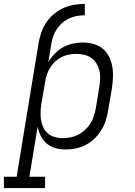

<svg xmlns="http://www.w3.org/2000/svg" viewBox="-67 -755 687 980"><path d="M-47 205V147H18L131 -541Q136 -568 145.5 -594Q155 -620 171.5 -643.5Q188 -667 210.5 -685.5Q233 -704 259 -715Q285 -726 312 -730.5Q339 -735 366 -735V-677Q346 -677 326 -673.5Q306 -670 287 -661.5Q268 -653 251.5 -639Q235 -625 223.5 -607.5Q212 -590 205 -570.5Q198 -551 195 -532L180 -439Q194 -462 213.5 -482Q233 -502 256.5 -514.5Q280 -527 305.5 -532.5Q331 -538 356 -538Q384 -538 411 -530.5Q438 -523 458 -506Q478 -489 490 -464.5Q502 -440 506.5 -413.5Q511 -387 509.5 -358.5Q508 -330 504 -302L485 -192Q481 -166 473 -140.5Q465 -115 450.5 -91.5Q436 -68 415.5 -48Q395 -28 371 -15.5Q347 -3 320.5 2.5Q294 8 268 8Q241 8 216 1Q191 -6 172 -22Q153 -38 141.5 -60.5Q130 -83 125 -108L83 147H163V205ZM253 -50Q274 -50 294 -54Q314 -58 332.5 -67.5Q351 -77 367 -92Q383 -107 394.5 -125Q406 -143 412 -162.5Q418 -182 422 -202L440 -312Q443 -332 444 -353Q445 -374 440.5 -393.5Q436 -413 426 -430Q416 -447 400 -458.5Q384 -470 364 -475Q344 -480 323 -480Q304 -480 285 -476.5Q266 -473 248 -464Q230 -455 214.5 -440.5Q199 -426 188.5 -409Q178 -392 172 -373Q166 -354 163 -335L144 -225Q141 -204 140 -183Q139 -162 142.5 -142Q146 -122 154.5 -104Q163 -86 178 -73.5Q193 -61 212.5 -55.5Q232 -50 253 -50Z"/></svg>

Font: Iosevka Curly Slab LtExObl
Style: Regular
Weight: 300
Width: 7
Italic angle: -9°
Monospace: yes
Designer: Belleve Invis
Foundry: Belleve Invis
Version: Version 11.1.0; ttfautohint (v1.8.3)